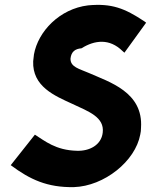

<svg xmlns="http://www.w3.org/2000/svg" viewBox="-20 -744 619 787"><path d="M314 -546C368 -580 429 -587 482 -535L490 -528L579 -651L571 -657C491 -710 438 -731 341 -722C225 -708 136 -616 119 -520V-519L116 -493C112 -389 205 -351 277 -318C343 -287 409 -264 401 -200C395 -149 346 -124 295 -126C208 -128 163 -167 123 -192L24 -67C103 -8 174 25 283 23C407 19 535 -83 555 -193C557 -202 558 -210 558 -220C568 -367 427 -408 344 -445C305 -462 268 -469 269 -504C272 -532 288 -544 314 -546Z"/></svg>

Font: Bluebird
Style: SfBdNrwObl
Weight: 700
Designer: Jasper
Foundry: Cannot Into Space Fonts
Version: Version 0.98